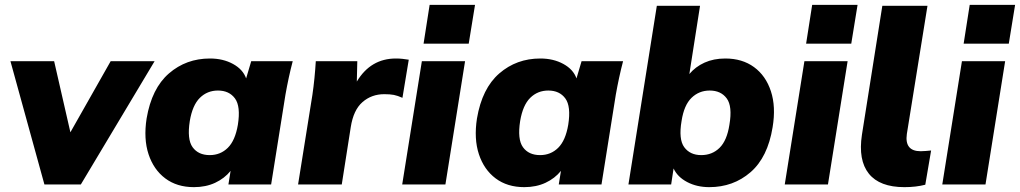

<svg xmlns="http://www.w3.org/2000/svg" viewBox="-20 -760 4202 791"><path d="M163 0 23 -508H203L270 -215L436 -508H617L313 0Z M779 11Q709 11 661 -25Q613 -61 592 -124.5Q571 -188 584 -272Q605 -396 676 -457.5Q747 -519 845 -519Q899 -519 940 -496.5Q981 -474 994 -437L1015 -508H1186Q1177 -474 1169.5 -439Q1162 -404 1156 -370L1097 0H921L930 -56Q905 -25 866.5 -7Q828 11 779 11ZM844 -121Q888 -121 918.5 -151Q949 -181 960 -246Q972 -322 948 -354.5Q924 -387 878 -387Q834 -387 803.5 -357Q773 -327 762 -262Q750 -186 773.5 -153.5Q797 -121 844 -121Z M1208 0 1267 -369Q1272 -403 1275.5 -438.5Q1279 -474 1281 -508H1452L1450 -424Q1507 -519 1611 -519Q1626 -519 1639 -517.5Q1652 -516 1664 -514L1638 -357Q1618 -366 1602.5 -369Q1587 -372 1563 -372Q1511 -372 1473.5 -339.5Q1436 -307 1425 -236L1388 0Z M1725 -580 1750 -740H1937L1911 -580ZM1637 0 1718 -508H1896L1815 0Z M2140 11Q2070 11 2022 -25Q1974 -61 1953 -124.5Q1932 -188 1945 -272Q1966 -396 2037 -457.5Q2108 -519 2206 -519Q2260 -519 2301 -496.5Q2342 -474 2355 -437L2376 -508H2547Q2538 -474 2530.5 -439Q2523 -404 2517 -370L2458 0H2282L2291 -56Q2266 -25 2227.5 -7Q2189 11 2140 11ZM2205 -121Q2249 -121 2279.5 -151Q2310 -181 2321 -246Q2333 -322 2309 -354.5Q2285 -387 2239 -387Q2195 -387 2164.5 -357Q2134 -327 2123 -262Q2111 -186 2134.5 -153.5Q2158 -121 2205 -121Z M2902 11Q2851 11 2811 -10Q2771 -31 2755 -66L2745 0H2569L2686 -736H2864L2820 -455Q2845 -485 2882.5 -502Q2920 -519 2968 -519Q3038 -519 3086.5 -483.5Q3135 -448 3156 -384Q3177 -320 3163 -236Q3143 -112 3072 -50.5Q3001 11 2902 11ZM2869 -121Q2914 -121 2944.5 -151Q2975 -181 2985 -246Q2998 -322 2974 -354.5Q2950 -387 2904 -387Q2860 -387 2829 -357Q2798 -327 2788 -262Q2775 -186 2799 -153.5Q2823 -121 2869 -121Z M3301 -580 3326 -740H3513L3487 -580ZM3213 0 3294 -508H3472L3391 0Z M3706 11Q3604 11 3559.5 -44.5Q3515 -100 3531 -205L3615 -736H3801L3716 -208Q3706 -137 3773 -137Q3783 -137 3794 -138Q3805 -139 3816 -140L3792 1Q3754 11 3706 11Z M3950 -580 3975 -740H4162L4136 -580ZM3862 0 3943 -508H4121L4040 0Z"/></svg>

Font: Winston ExtraBold
Style: Italic
Weight: 800
Italic angle: -9°
Designer: Original fonts by Vernon Adams / Changes by Cristiano Sobral
Foundry: Original fonts by Vernon Adams / Changes by Cristiano Sobral
Version: Version 2.503;July 17, 2020;FontCreator 13.0.0.2655 64-bit